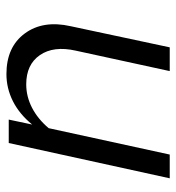

<svg xmlns="http://www.w3.org/2000/svg" viewBox="4 -538 535 582"><g transform="rotate(-90 271.0 -247.5)"><path d="M21 0 128 -488H199L184 -417Q216 -456 255 -475.5Q294 -495 337 -495Q419 -495 460 -439.5Q501 -384 482 -300L418 0H346L408 -285Q423 -352 394.5 -393.5Q366 -435 306 -435Q269 -435 235 -417.5Q201 -400 173 -367L93 0Z"/></g></svg>

Font: Red Hat Text
Style: Italic
Weight: 400
Italic angle: -12°
Designer: Pentagram / MCKL
Foundry: Pentagram / MCKL
Version: Version 1.005; Red Hat Text Italic